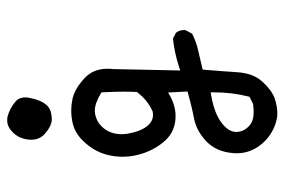

<svg xmlns="http://www.w3.org/2000/svg" viewBox="-150 -522 800 540"><g transform="rotate(-90 250.0 -252.0)"><path d="M325.7 -333.5Q326.7 -341.8 326.7 -349.6Q326.7 -389.2 300.8 -413.6Q269 -443.4 238.8 -448.7Q223.6 -451.7 208.5 -451.7Q193.4 -451.7 178.7 -448.7Q149.9 -443.4 127.9 -422.4Q93.8 -389.6 84 -348.1Q79.1 -328.1 79.1 -306.6Q79.1 -276.9 89.8 -246.6Q102.1 -211.9 125.5 -186.5Q151.9 -158.2 193.4 -158.2Q221.7 -158.2 249.5 -173.3L259.8 -179.2L262.7 -124.5Q221.2 -112.8 186.5 -106.2Q151.9 -99.6 122.1 -71.3Q93.3 -43.5 89.4 3.4Q88.9 8.8 88.9 13.7Q88.9 58.6 123 92.8Q151.4 120.6 190.4 127.4Q195.3 127.9 199 127.9Q202.6 127.9 207.5 127.7Q212.4 127.4 219.2 126.5Q232.4 124.5 244.6 120.1Q268.1 110.8 291 85.2Q314 59.6 316.9 14.9Q319.8 -29.8 324.2 -82L380.4 -95.2Q403.8 -100.6 425.3 -111.8L435.1 -129.9Q435.5 -131.8 435.5 -133.8Q435.5 -147.9 427.7 -157.2L411.6 -165.5Q372.6 -161.6 331.5 -148.4L321.8 -145ZM205.6 61.5Q180.2 61.5 167 49.8Q148.9 33.7 148.9 12.2Q148.9 -9.8 176 -29.8Q203.1 -49.8 252 -58.1L260.3 -59.6V-50.8Q260.3 1 248.5 46.9L247.6 49.8L228 59.6Q215.3 61.5 205.6 61.5ZM196.8 -221.7Q177.7 -221.7 164.1 -239.7Q149.4 -259.8 144 -293Q142.6 -301.8 142.6 -310.1Q142.6 -344.2 165 -366.7Q177.2 -378.9 194.3 -383.3Q200.7 -385.3 208 -385.3Q229.5 -385.3 256.8 -368.7L260.3 -366.7Q262.2 -325.7 262.2 -303.7Q262.2 -281.7 261.2 -266.6Q253.4 -257.3 247.1 -250.5Q229 -232.4 206.5 -222.7Q201.2 -221.7 196.8 -221.7ZM244.1 -565.9Q246.1 -574.2 246.1 -580.1Q246.1 -585.9 245.1 -589.8Q243.2 -600.6 234.4 -608.4Q216.3 -624 191.9 -630.9Q186.5 -631.8 181.2 -631.8Q163.6 -631.8 147.9 -616.2Q129.9 -598.1 127.4 -571.3Q127 -567.4 127 -564Q127 -541 143.6 -525.9Q163.1 -508.3 182.1 -506.3Q210.9 -506.3 223.6 -520Q237.8 -535.2 244.1 -565.9Z"/></g></svg>

Font: Bakudai
Style: ExtraLight
Weight: 200
Version: Version 1.48